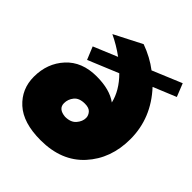

<svg xmlns="http://www.w3.org/2000/svg" viewBox="-205 -890 1036 1036"><g transform="rotate(45 312.5 -372.0)"><path d="M270 8Q137 8 69.5 -53.5Q2 -115 2 -209Q2 -311 65.5 -380.5Q129 -450 241 -450Q341 -450 398 -408Q381 -482 315 -548L141 -476L111 -549L248 -606Q196 -644 139 -671L297 -752Q371 -725 427 -682L595 -752L625 -677L494 -623Q609 -499 609 -339Q609 -190 519 -91Q429 8 270 8ZM274 -175Q317 -175 338 -199.5Q359 -224 359 -251Q359 -269 345.5 -285Q332 -301 300 -301Q257 -301 237.5 -277Q218 -253 218 -223Q218 -180 274 -175Z"/></g></svg>

Font: Argentum Sans Black
Style: Italic
Weight: 900
Italic angle: -11°
Designer: Julieta Ulanovsky (font), Cristiano Sobral (main changes and remaster)
Foundry: Julieta Ulanovsky (font), Cristiano Sobral (main changes and remaster)
Version: Version 2.007;June 15, 2022;FontCreator 14.0.0.2814 64-bit; 